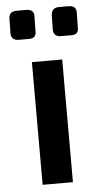

<svg xmlns="http://www.w3.org/2000/svg" viewBox="-52 -732 385 764"><g transform="rotate(-5 141.0 -349.5)"><path d="M251 -699Q284 -699 282 -669L281 -611Q282 -583 254 -583H212Q182 -583 181 -611L182 -669Q184 -699 213 -699ZM82 -699Q115 -699 113 -669L112 -611Q113 -583 85 -583H43Q13 -583 12 -611L13 -669Q13 -699 44 -699ZM87 0V-490H208V0Z"/></g></svg>

Font: Taylor Sans Upright Semi Bold
Style: Regular
Weight: 600
Italic angle: -8°
Designer: Natanael Gama
Version: Version 1.001 September 8, 2015